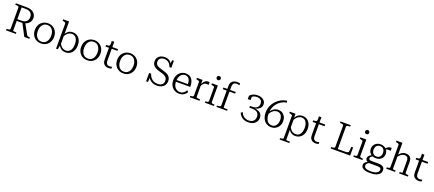

<svg xmlns="http://www.w3.org/2000/svg" viewBox="136 -2626 10707 4737"><g transform="rotate(20 5489.5 -258.0)"><path d="M354 -325 524 0H657V-39H647Q630 -39 616.5 -41Q603 -43 593 -49.5Q583 -56 576 -67L425 -340ZM213 -49V-663H323Q379 -663 417.5 -645Q456 -627 476 -592.5Q496 -558 496 -510Q496 -464 477 -428.5Q458 -393 420 -373.5Q382 -354 322 -354H196V-309H322Q337 -309 350 -310Q363 -311 376 -313Q389 -315 401 -317Q455 -328 494 -355Q533 -382 554.5 -421Q576 -460 576 -510Q576 -571 545.5 -615.5Q515 -660 459 -685Q403 -710 325 -710H44V-671H54Q91 -671 115 -664Q139 -657 139 -635V-75Q139 -53 115 -46Q91 -39 54 -39H44V0H302V-39H291Q278 -39 264 -39.5Q250 -40 238.5 -41.5Q227 -43 220 -44.5Q213 -46 213 -49Z M1215 -255Q1215 -177 1182.5 -117Q1150 -57 1093 -23.5Q1036 10 962 10Q889 10 831.5 -23.5Q774 -57 741.5 -117Q709 -177 709 -255Q709 -313 727.5 -361.5Q746 -410 780.5 -445Q815 -480 861 -499.5Q907 -519 962 -519Q1017 -519 1063 -499.5Q1109 -480 1143.5 -445Q1178 -410 1196.5 -361.5Q1215 -313 1215 -255ZM786 -255Q786 -189 807.5 -139Q829 -89 868.5 -62Q908 -35 962 -35Q1017 -35 1056 -62Q1095 -89 1116.5 -139Q1138 -189 1138 -255Q1138 -321 1116.5 -370Q1095 -419 1056 -446.5Q1017 -474 962 -474Q908 -474 868.5 -446.5Q829 -419 807.5 -370Q786 -321 786 -255Z M1603 10Q1561 10 1528 -3.5Q1495 -17 1467.5 -43.5Q1440 -70 1415 -111L1417 -181Q1440 -133 1467 -100.5Q1494 -68 1527.5 -52Q1561 -36 1600 -36Q1639 -36 1668.5 -51.5Q1698 -67 1718.5 -96.5Q1739 -126 1749 -167Q1759 -208 1759 -258Q1759 -307 1749 -347Q1739 -387 1719.5 -415.5Q1700 -444 1671 -459Q1642 -474 1605 -474Q1564 -474 1530 -456.5Q1496 -439 1468.5 -406Q1441 -373 1417 -325L1415 -389Q1442 -432 1470.5 -461Q1499 -490 1533 -504.5Q1567 -519 1611 -519Q1678 -519 1729 -486.5Q1780 -454 1808 -395.5Q1836 -337 1836 -258Q1836 -179 1807 -118.5Q1778 -58 1725.5 -24Q1673 10 1603 10ZM1359 -654Q1359 -668 1351 -676Q1343 -684 1327 -689Q1311 -694 1286 -698L1275 -700V-737H1432V-121L1425 -112L1405 3H1359Z M2431 -255Q2431 -177 2398.5 -117Q2366 -57 2309 -23.5Q2252 10 2178 10Q2105 10 2047.5 -23.5Q1990 -57 1957.5 -117Q1925 -177 1925 -255Q1925 -313 1943.5 -361.5Q1962 -410 1996.5 -445Q2031 -480 2077 -499.5Q2123 -519 2178 -519Q2233 -519 2279 -499.5Q2325 -480 2359.5 -445Q2394 -410 2412.5 -361.5Q2431 -313 2431 -255ZM2002 -255Q2002 -189 2023.5 -139Q2045 -89 2084.5 -62Q2124 -35 2178 -35Q2233 -35 2272 -62Q2311 -89 2332.5 -139Q2354 -189 2354 -255Q2354 -321 2332.5 -370Q2311 -419 2272 -446.5Q2233 -474 2178 -474Q2124 -474 2084.5 -446.5Q2045 -419 2023.5 -370Q2002 -321 2002 -255Z M2487 -464V-505H2492Q2522 -505 2543 -509Q2564 -513 2575 -524.5Q2586 -536 2586 -557L2634 -509H2800V-464ZM2651 -157Q2651 -114 2663 -88Q2675 -62 2696 -50Q2717 -38 2745 -38Q2766 -38 2783.5 -42.5Q2801 -47 2813 -50V-5Q2804 -1 2792 2.5Q2780 6 2766 8Q2752 10 2737 10Q2696 10 2659.5 -5Q2623 -20 2600.5 -56.5Q2578 -93 2578 -156V-495L2586 -502L2587 -647H2651Z M3376 -255Q3376 -177 3343.5 -117Q3311 -57 3254 -23.5Q3197 10 3123 10Q3050 10 2992.5 -23.5Q2935 -57 2902.5 -117Q2870 -177 2870 -255Q2870 -313 2888.5 -361.5Q2907 -410 2941.5 -445Q2976 -480 3022 -499.5Q3068 -519 3123 -519Q3178 -519 3224 -499.5Q3270 -480 3304.5 -445Q3339 -410 3357.5 -361.5Q3376 -313 3376 -255ZM2947 -255Q2947 -189 2968.5 -139Q2990 -89 3029.5 -62Q3069 -35 3123 -35Q3178 -35 3217 -62Q3256 -89 3277.5 -139Q3299 -189 3299 -255Q3299 -321 3277.5 -370Q3256 -419 3217 -446.5Q3178 -474 3123 -474Q3069 -474 3029.5 -446.5Q2990 -419 2968.5 -370Q2947 -321 2947 -255Z M4007 -37Q4054 -37 4089 -51.5Q4124 -66 4143.5 -96.5Q4163 -127 4163 -173Q4163 -214 4146.5 -241Q4130 -268 4103 -285.5Q4076 -303 4041 -315Q4006 -327 3968 -337Q3928 -348 3889 -362.5Q3850 -377 3818 -399.5Q3786 -422 3767.5 -456.5Q3749 -491 3749 -542Q3749 -597 3776 -637Q3803 -677 3849.5 -698.5Q3896 -720 3954 -720Q4003 -720 4043.5 -705Q4084 -690 4115 -656.5Q4146 -623 4166 -567L4135 -571L4148 -710H4193V-526H4143Q4128 -572 4102 -605Q4076 -638 4040 -655.5Q4004 -673 3959 -673Q3915 -673 3883 -658.5Q3851 -644 3834 -616.5Q3817 -589 3817 -550Q3817 -513 3832.5 -488.5Q3848 -464 3875 -448Q3902 -432 3936.5 -421Q3971 -410 4009 -399Q4051 -388 4091 -373Q4131 -358 4163.5 -335.5Q4196 -313 4215 -277.5Q4234 -242 4234 -190Q4234 -126 4203.5 -81Q4173 -36 4122 -13Q4071 10 4009 10Q3948 10 3896 -10Q3844 -30 3806 -71Q3768 -112 3748 -176L3783 -164L3770 0H3722V-219H3774Q3791 -163 3823.5 -122Q3856 -81 3902.5 -59Q3949 -37 4007 -37Z M4417 -251Q4417 -199 4430 -159Q4443 -119 4467.5 -91.5Q4492 -64 4524 -49.5Q4556 -35 4594 -35Q4637 -35 4667.5 -51.5Q4698 -68 4718.5 -91.5Q4739 -115 4752 -138L4790 -107Q4772 -74 4745 -47.5Q4718 -21 4680.5 -5.5Q4643 10 4592 10Q4522 10 4465.5 -22Q4409 -54 4375.5 -113Q4342 -172 4342 -253Q4342 -332 4373 -391.5Q4404 -451 4457.5 -485Q4511 -519 4577 -519Q4630 -519 4670 -501.5Q4710 -484 4738 -449Q4766 -414 4780 -362.5Q4794 -311 4794 -242H4398V-287H4741L4717 -268Q4716 -320 4707 -359Q4698 -398 4681 -423Q4664 -448 4638 -461Q4612 -474 4577 -474Q4543 -474 4514 -458.5Q4485 -443 4463 -414Q4441 -385 4429 -343.5Q4417 -302 4417 -251Z M5202 -516V-442Q5195 -445 5186 -446Q5177 -447 5167.5 -448Q5158 -449 5150 -449Q5125 -449 5106 -442Q5087 -435 5071.5 -420Q5056 -405 5042.5 -382.5Q5029 -360 5014 -329L5012 -383Q5029 -424 5051.5 -454.5Q5074 -485 5103.5 -502Q5133 -519 5169 -519Q5179 -519 5188.5 -518.5Q5198 -518 5202 -516ZM4870 0V-37H4872Q4908 -37 4930.5 -44Q4953 -51 4953 -73V-426Q4953 -441 4945.5 -448.5Q4938 -456 4921.5 -460.5Q4905 -465 4881 -470L4870 -472V-509H5020V-375L5026 -381V-69Q5026 -55 5040 -48Q5054 -41 5073.5 -39Q5093 -37 5108 -37H5125V0Z M5378 -634Q5355 -634 5340 -648.5Q5325 -663 5325 -688Q5325 -713 5340 -726.5Q5355 -740 5378 -740Q5401 -740 5416.5 -726.5Q5432 -713 5432 -688Q5432 -663 5416.5 -648.5Q5401 -634 5378 -634ZM5421 -509V-73Q5421 -51 5444 -44Q5467 -37 5503 -37H5504V0H5265V-37H5266Q5302 -37 5325 -44Q5348 -51 5348 -73V-426Q5348 -448 5330.5 -455.5Q5313 -463 5275 -470L5264 -472V-509Z M5566 -509H5891V-465H5566ZM5919 -743V-693Q5904 -698 5884.5 -703Q5865 -708 5843 -708Q5812 -708 5789.5 -697Q5767 -686 5754.5 -659Q5742 -632 5742 -581V-48Q5742 -45 5754.5 -42Q5767 -39 5788.5 -38Q5810 -37 5837 -37H5849V0H5570V-37H5581Q5622 -37 5645.5 -44Q5669 -51 5669 -73V-581Q5669 -645 5693 -682.5Q5717 -720 5757 -736.5Q5797 -753 5844 -753Q5866 -753 5886.5 -750.5Q5907 -748 5919 -743Z M6423 -290 6444 -275V-297L6405 -280Q6470 -280 6523.5 -301Q6577 -322 6609 -361Q6641 -400 6641 -454Q6641 -504 6614 -540.5Q6587 -577 6540 -597.5Q6493 -618 6432 -618Q6381 -618 6340.5 -604.5Q6300 -591 6272 -571.5Q6244 -552 6229 -532V-446H6303V-552Q6297 -550 6291 -545.5Q6285 -541 6280.5 -533.5Q6276 -526 6272.5 -515.5Q6269 -505 6268 -493Q6290 -525 6329.5 -548.5Q6369 -572 6429 -572Q6468 -572 6499 -558.5Q6530 -545 6548 -516.5Q6566 -488 6566 -442Q6566 -397 6545 -367Q6524 -337 6487 -321.5Q6450 -306 6398 -306H6338V-261H6410Q6475 -261 6515 -242.5Q6555 -224 6574 -190.5Q6593 -157 6593 -111Q6593 -62 6572.5 -27.5Q6552 7 6515.5 25Q6479 43 6429 43Q6385 43 6351 31Q6317 19 6292 -2Q6267 -23 6250.5 -48.5Q6234 -74 6223 -100L6180 -72Q6199 -25 6233 11.5Q6267 48 6316 69Q6365 90 6429 90Q6500 90 6554 64.5Q6608 39 6639 -6.5Q6670 -52 6670 -111Q6670 -148 6657 -180.5Q6644 -213 6615 -237.5Q6586 -262 6539 -276Q6492 -290 6423 -290Z M7164 -694 7156 -740Q7066 -726 6993 -685Q6920 -644 6867.5 -583.5Q6815 -523 6786 -448.5Q6757 -374 6757 -292Q6757 -194 6790 -126.5Q6823 -59 6879.5 -24.5Q6936 10 7007 10Q7073 10 7125 -22Q7177 -54 7207 -108.5Q7237 -163 7237 -231Q7237 -299 7210 -349.5Q7183 -400 7136.5 -427.5Q7090 -455 7030 -455Q6990 -455 6955 -441.5Q6920 -428 6892 -404.5Q6864 -381 6843 -352.5Q6822 -324 6809 -293L6820 -254Q6836 -286 6856.5 -314Q6877 -342 6902 -363Q6927 -384 6956.5 -396Q6986 -408 7020 -408Q7065 -408 7096 -385.5Q7127 -363 7142.5 -323.5Q7158 -284 7158 -231Q7158 -175 7140 -131Q7122 -87 7088 -62Q7054 -37 7007 -37Q6969 -37 6937 -52Q6905 -67 6882 -98.5Q6859 -130 6846.5 -178Q6834 -226 6834 -292Q6834 -370 6858 -437.5Q6882 -505 6926 -558Q6970 -611 7030 -646Q7090 -681 7164 -694Z M7565 223H7309V186H7311Q7335 186 7353.5 183Q7372 180 7382.5 172Q7393 164 7393 150V-426Q7393 -441 7385 -448.5Q7377 -456 7361 -460.5Q7345 -465 7320 -470L7309 -472V-509H7459V-381L7465 -373V176Q7465 179 7478 181.5Q7491 184 7508 185Q7525 186 7538 186H7565ZM7636 10Q7594 10 7561 -3.5Q7528 -17 7500.5 -44Q7473 -71 7448 -112L7451 -181Q7474 -134 7500.5 -101.5Q7527 -69 7560.5 -52.5Q7594 -36 7633 -36Q7672 -36 7702 -51.5Q7732 -67 7752 -97Q7772 -127 7782.5 -167.5Q7793 -208 7793 -258Q7793 -307 7782.5 -347Q7772 -387 7752.5 -415.5Q7733 -444 7704 -459Q7675 -474 7638 -474Q7597 -474 7563.5 -456Q7530 -438 7502.5 -405Q7475 -372 7451 -324L7448 -390Q7475 -433 7503.5 -461.5Q7532 -490 7566 -504.5Q7600 -519 7644 -519Q7712 -519 7762.5 -486.5Q7813 -454 7841.5 -395.5Q7870 -337 7870 -258Q7870 -179 7841 -118.5Q7812 -58 7759 -24Q7706 10 7636 10Z M7926 -464V-505H7931Q7961 -505 7982 -509Q8003 -513 8014 -524.5Q8025 -536 8025 -557L8073 -509H8239V-464ZM8090 -157Q8090 -114 8102 -88Q8114 -62 8135 -50Q8156 -38 8184 -38Q8205 -38 8222.5 -42.5Q8240 -47 8252 -50V-5Q8243 -1 8231 2.5Q8219 6 8205 8Q8191 10 8176 10Q8135 10 8098.5 -5Q8062 -20 8039.5 -56.5Q8017 -93 8017 -156V-495L8025 -502L8026 -647H8090Z M8836 -710H8568V-671H8578Q8615 -671 8639 -664Q8663 -657 8663 -635V-75Q8663 -53 8639 -46Q8615 -39 8578 -39H8568V0H9080V-214H9034L9023 -91Q9022 -73 9009 -63.5Q8996 -54 8968.5 -50.5Q8941 -47 8898 -47H8738V-638Q8738 -658 8763 -664.5Q8788 -671 8825 -671H8836Z M9276 -634Q9253 -634 9238 -648.5Q9223 -663 9223 -688Q9223 -713 9238 -726.5Q9253 -740 9276 -740Q9299 -740 9314.5 -726.5Q9330 -713 9330 -688Q9330 -663 9314.5 -648.5Q9299 -634 9276 -634ZM9319 -509V-73Q9319 -51 9342 -44Q9365 -37 9401 -37H9402V0H9163V-37H9164Q9200 -37 9223 -44Q9246 -51 9246 -73V-426Q9246 -448 9228.5 -455.5Q9211 -463 9173 -470L9162 -472V-509Z M9979 -453Q9939 -457 9910.5 -455.5Q9882 -454 9862.5 -445.5Q9843 -437 9829 -417L9816 -431Q9829 -458 9846.5 -477Q9864 -496 9884.5 -508.5Q9905 -521 9928.5 -525.5Q9952 -530 9979 -527ZM9695 -154Q9639 -154 9594.5 -176.5Q9550 -199 9524.5 -239.5Q9499 -280 9499 -335Q9499 -390 9525 -431.5Q9551 -473 9595.5 -496Q9640 -519 9695 -519Q9751 -519 9795.5 -496Q9840 -473 9866 -431.5Q9892 -390 9892 -335Q9892 -280 9866 -239.5Q9840 -199 9795.5 -176.5Q9751 -154 9695 -154ZM9695 -200Q9732 -200 9760 -216Q9788 -232 9803.5 -262Q9819 -292 9819 -335Q9819 -379 9803.5 -410Q9788 -441 9760 -457.5Q9732 -474 9695 -474Q9659 -474 9631 -457.5Q9603 -441 9587.5 -410Q9572 -379 9572 -335Q9572 -292 9587.5 -262Q9603 -232 9631 -216Q9659 -200 9695 -200ZM9679 237Q9615 237 9562.5 224.5Q9510 212 9479.5 183.5Q9449 155 9449 108Q9449 81 9462 60Q9475 39 9501.5 20.5Q9528 2 9568 -17L9595 6Q9567 19 9548.5 34.5Q9530 50 9521.5 67Q9513 84 9513 104Q9513 131 9531 150.5Q9549 170 9586 180Q9623 190 9679 190H9712Q9767 190 9809 175.5Q9851 161 9875 135.5Q9899 110 9899 77Q9899 45 9876.5 30Q9854 15 9792 15H9569H9567Q9537 2 9518 -12Q9499 -26 9491 -43Q9483 -60 9483 -79Q9483 -104 9495.5 -124.5Q9508 -145 9532 -164Q9556 -183 9592 -200L9621 -177Q9599 -166 9582.5 -154Q9566 -142 9557 -128.5Q9548 -115 9548 -99Q9548 -75 9569.5 -64.5Q9591 -54 9630 -54H9794Q9851 -54 9889 -41.5Q9927 -29 9946.5 -2.5Q9966 24 9966 64Q9966 121 9931 160Q9896 199 9838.5 218Q9781 237 9713 237Z M10184 -737V-48Q10184 -44 10195.5 -41.5Q10207 -39 10224 -38Q10241 -37 10256 -37H10259V0H10027V-37H10029Q10053 -37 10071.5 -40Q10090 -43 10100.5 -51Q10111 -59 10111 -73V-654Q10111 -668 10103 -676Q10095 -684 10079.5 -689Q10064 -694 10038 -698L10027 -700V-737ZM10595 0H10365V-37H10367Q10380 -37 10397 -38Q10414 -39 10426.5 -41.5Q10439 -44 10439 -47V-349Q10439 -391 10430 -417.5Q10421 -444 10400 -456.5Q10379 -469 10344 -469Q10309 -469 10278.5 -455Q10248 -441 10221.5 -414.5Q10195 -388 10170 -350L10169 -405Q10196 -443 10224 -468.5Q10252 -494 10284.5 -506.5Q10317 -519 10356 -519Q10404 -519 10439 -502Q10474 -485 10493 -449.5Q10512 -414 10512 -359V-73Q10512 -59 10522.5 -51Q10533 -43 10551.5 -40Q10570 -37 10593 -37H10595Z M10630 -464V-505H10635Q10665 -505 10686 -509Q10707 -513 10718 -524.5Q10729 -536 10729 -557L10777 -509H10943V-464ZM10794 -157Q10794 -114 10806 -88Q10818 -62 10839 -50Q10860 -38 10888 -38Q10909 -38 10926.5 -42.5Q10944 -47 10956 -50V-5Q10947 -1 10935 2.5Q10923 6 10909 8Q10895 10 10880 10Q10839 10 10802.5 -5Q10766 -20 10743.5 -56.5Q10721 -93 10721 -156V-495L10729 -502L10730 -647H10794Z"/></g></svg>

Font: Roboto Serif 36pt Light
Style: Regular
Weight: 300
Designer: Greg Gazdowicz
Foundry: Commercial Type
Version: Version 1.008